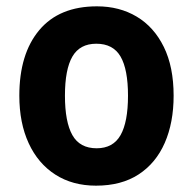

<svg xmlns="http://www.w3.org/2000/svg" viewBox="-20 -642 609 606"><path d="M528 -340Q528 -255 500 -191Q472 -127 417.5 -91.5Q363 -56 283 -56Q209 -56 154.5 -91Q100 -126 70.5 -190Q41 -254 41 -340Q41 -472 104 -547Q167 -622 286 -622Q357 -622 411.5 -589.5Q466 -557 497 -494Q528 -431 528 -340ZM185 -340Q185 -257 208.5 -215.5Q232 -174 285 -174Q337 -174 360.5 -215.5Q384 -257 384 -340Q384 -423 360.5 -463.5Q337 -504 284 -504Q232 -504 208.5 -463.5Q185 -423 185 -340Z"/></svg>

Font: Noto Sans Malayalam UI SemiCondensed
Style: Bold
Weight: 700
Width: 4
Designer: Jelle Bosma - Monotype Design Team
Foundry: Monotype Imaging Inc.
Version: Version 2.104; ttfautohint (v1.8.4.7-5d5b)